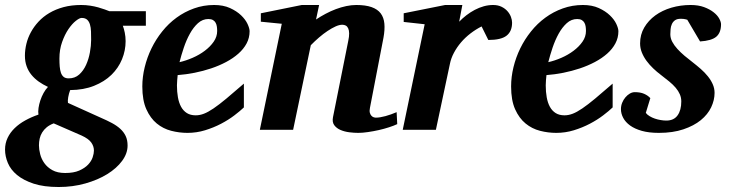

<svg xmlns="http://www.w3.org/2000/svg" viewBox="-51 -520 2929 769"><path d="M325.2 83Q325.2 65.9 314.5 50.8Q303.7 35.6 275.9 22.9L164.1 -25.9Q147.5 -19.5 136.2 -10.3Q125 -1 117.9 10.5Q110.8 22 107.9 35.2Q105 48.3 105 62Q105 78.1 109.9 97.4Q114.7 116.7 126.7 133.5Q138.7 150.4 158.9 161.6Q179.2 172.9 210 172.9Q244.1 172.9 266.4 163.1Q288.6 153.3 301.8 139.4Q314.9 125.5 320.1 110.1Q325.2 94.7 325.2 83ZM314 -359.9Q314 -377.4 313.5 -393.6Q313 -409.7 309.3 -421.9Q305.7 -434.1 297.9 -441.2Q290 -448.2 275.9 -448.2Q267.6 -448.2 252.7 -436.5Q237.8 -424.8 223.1 -403.3Q208.5 -381.8 197.8 -351.8Q187 -321.8 187 -285.2Q187 -267.6 188.2 -253.2Q189.5 -238.8 193.1 -228.3Q196.8 -217.8 204.1 -211.9Q211.4 -206.1 224.1 -206.1Q249 -206.1 266.1 -221.4Q283.2 -236.8 293.7 -260Q304.2 -283.2 309.1 -310.1Q314 -336.9 314 -359.9ZM440.9 -417Q445.3 -405.8 448.7 -389.4Q452.1 -373 452.1 -355Q452.1 -317.9 437.7 -282.7Q423.3 -247.6 395.3 -220.2Q367.2 -192.9 325.7 -176.3Q284.2 -159.7 230 -159.2Q224.6 -145 222.2 -130.6Q219.7 -116.2 221.2 -107.9L354 -47.9Q377.9 -37.6 397.5 -27.1Q417 -16.6 430.9 -3.9Q444.8 8.8 452.4 24.9Q460 41 460 63Q460 94.7 438 124.5Q416 154.3 378.4 177.5Q340.8 200.7 290.8 214.8Q240.7 229 184.1 229Q124.5 229 83.7 215.6Q43 202.1 17.3 180.9Q-8.3 159.7 -19.5 132.8Q-30.8 106 -30.8 79.1Q-30.8 53.7 -20.5 32.2Q-10.3 10.7 7.8 -6.8Q25.9 -24.4 50.3 -37.8Q74.7 -51.3 103 -61Q101.1 -72.8 103.3 -87.6Q105.5 -102.5 110.6 -117.9Q115.7 -133.3 123.5 -147.5Q131.3 -161.6 141.1 -171.9Q121.1 -181.2 104.2 -193.1Q87.4 -205.1 75 -220.2Q62.5 -235.4 55.7 -254.4Q48.8 -273.4 48.8 -296.9Q48.8 -320.3 54.7 -344.5Q60.5 -368.7 72.8 -391.1Q85 -413.6 103.3 -433.3Q121.6 -453.1 146.7 -468Q171.9 -482.9 203.6 -491.5Q235.4 -500 273.9 -500Q293 -500 310.3 -497.3Q327.6 -494.6 342.3 -490.5Q356.9 -486.3 368.4 -482.2Q379.9 -478 387.2 -475.1H533.2V-417Z M818.8 -396Q818.8 -404.8 817.6 -413.3Q816.4 -421.9 812.7 -428.7Q809.1 -435.5 802 -439.7Q794.9 -443.8 783.7 -443.8Q760.3 -443.8 741.9 -427.2Q723.6 -410.6 709.5 -385Q695.3 -359.4 685.1 -328.9Q674.8 -298.3 668 -271Q693.8 -276.9 720.7 -288.6Q747.6 -300.3 769.3 -316.7Q791 -333 804.9 -353Q818.8 -373 818.8 -396ZM948.7 -395Q948.7 -368.7 936.8 -346.2Q924.8 -323.7 903.8 -305.2Q882.8 -286.6 854.7 -271.7Q826.7 -256.8 794.7 -246.1Q762.7 -235.4 728.3 -228.5Q693.8 -221.7 660.6 -219.2Q659.7 -210 658.7 -198.2Q657.7 -186.5 657.7 -178.2Q657.7 -152.3 661.6 -130.4Q665.5 -108.4 674.3 -92.3Q683.1 -76.2 697.5 -67.1Q711.9 -58.1 732.9 -58.1Q749 -58.1 765.6 -64.5Q782.2 -70.8 804.2 -85.7Q826.2 -100.6 855.5 -125Q884.8 -149.4 925.8 -185.1V-89.8Q911.1 -75.7 887.7 -57.9Q864.3 -40 834.5 -24.4Q804.7 -8.8 770.5 1.7Q736.3 12.2 699.7 12.2Q667 12.2 634.8 3.9Q602.5 -4.4 576.9 -25.4Q551.3 -46.4 535.2 -82.3Q519 -118.2 519 -173.8Q519 -211.9 528.6 -251Q538.1 -290 555.7 -326.2Q573.2 -362.3 598.6 -394Q624 -425.8 656 -449.2Q688 -472.7 726.1 -486.3Q764.2 -500 806.6 -500Q843.3 -500 870.1 -487.8Q897 -475.6 914.6 -458.7Q932.1 -441.9 940.4 -424.1Q948.7 -406.2 948.7 -395Z M1540 -22.9Q1526.9 -16.6 1507.3 -10.3Q1487.8 -3.9 1466.1 1Q1444.3 5.9 1422.6 9Q1400.9 12.2 1383.8 12.2Q1367.2 12.2 1347.9 9.8Q1328.6 7.3 1312.7 0.5Q1296.9 -6.3 1287.8 -18.6Q1278.8 -30.8 1282.7 -50.8L1343.8 -356Q1347.7 -374 1347.4 -386.5Q1347.2 -398.9 1343.5 -406.7Q1339.8 -414.6 1333.7 -417.7Q1327.6 -420.9 1319.8 -420.9Q1308.1 -420.9 1293 -414.1Q1277.8 -407.2 1261 -396Q1244.1 -384.8 1226.8 -369.9Q1209.5 -355 1193.8 -338.9L1123 0H989.7L1077.6 -424.8L993.7 -433.1V-466.8L1157.7 -500H1227.1L1214.8 -441.9Q1232.9 -454.1 1253.2 -464.8Q1273.4 -475.6 1294.2 -483.4Q1314.9 -491.2 1335.7 -495.6Q1356.4 -500 1376 -500Q1413.1 -500 1437.3 -491.5Q1461.4 -482.9 1473.9 -466.3Q1486.3 -449.7 1488.5 -425.3Q1490.7 -400.9 1484.9 -369.1L1430.7 -87.9Q1428.2 -75.7 1430.4 -68.1Q1432.6 -60.5 1436.8 -56.2Q1440.9 -51.8 1445.8 -50.3Q1450.7 -48.8 1454.6 -48.8Q1470.2 -48.8 1492.7 -54.9Q1515.1 -61 1537.6 -70.8Z M2000 -429.2Q2000 -394.5 1978 -377.2Q1956.1 -359.9 1904.8 -359.9L1877.9 -414.1Q1854.5 -402.3 1833.3 -386Q1812 -369.6 1795.4 -350.1Q1778.8 -330.6 1767.1 -308.6Q1755.4 -286.6 1751 -264.2L1694.8 0H1562L1649.9 -422.9L1565.9 -432.1V-466.8L1731.9 -500H1800.8L1788.1 -433.1Q1801.3 -446.8 1817.1 -459Q1833 -471.2 1850.6 -480.5Q1868.2 -489.7 1886.7 -494.9Q1905.3 -500 1923.8 -500Q1943.4 -500 1957.8 -492.9Q1972.2 -485.8 1981.4 -475.3Q1990.7 -464.8 1995.4 -452.4Q2000 -439.9 2000 -429.2Z M2295.9 -396Q2295.9 -404.8 2294.7 -413.3Q2293.5 -421.9 2289.8 -428.7Q2286.1 -435.5 2279.1 -439.7Q2272 -443.8 2260.7 -443.8Q2237.3 -443.8 2219 -427.2Q2200.7 -410.6 2186.5 -385Q2172.4 -359.4 2162.1 -328.9Q2151.9 -298.3 2145 -271Q2170.9 -276.9 2197.8 -288.6Q2224.6 -300.3 2246.3 -316.7Q2268.1 -333 2282 -353Q2295.9 -373 2295.9 -396ZM2425.8 -395Q2425.8 -368.7 2413.8 -346.2Q2401.9 -323.7 2380.9 -305.2Q2359.9 -286.6 2331.8 -271.7Q2303.7 -256.8 2271.7 -246.1Q2239.7 -235.4 2205.3 -228.5Q2170.9 -221.7 2137.7 -219.2Q2136.7 -210 2135.7 -198.2Q2134.8 -186.5 2134.8 -178.2Q2134.8 -152.3 2138.7 -130.4Q2142.6 -108.4 2151.4 -92.3Q2160.2 -76.2 2174.6 -67.1Q2189 -58.1 2210 -58.1Q2226.1 -58.1 2242.7 -64.5Q2259.3 -70.8 2281.2 -85.7Q2303.2 -100.6 2332.5 -125Q2361.8 -149.4 2402.8 -185.1V-89.8Q2388.2 -75.7 2364.7 -57.9Q2341.3 -40 2311.5 -24.4Q2281.7 -8.8 2247.6 1.7Q2213.4 12.2 2176.8 12.2Q2144 12.2 2111.8 3.9Q2079.6 -4.4 2054 -25.4Q2028.3 -46.4 2012.2 -82.3Q1996.1 -118.2 1996.1 -173.8Q1996.1 -211.9 2005.6 -251Q2015.1 -290 2032.7 -326.2Q2050.3 -362.3 2075.7 -394Q2101.1 -425.8 2133.1 -449.2Q2165 -472.7 2203.1 -486.3Q2241.2 -500 2283.7 -500Q2320.3 -500 2347.2 -487.8Q2374 -475.6 2391.6 -458.7Q2409.2 -441.9 2417.5 -424.1Q2425.8 -406.2 2425.8 -395Z M2836.9 -422.9Q2836.9 -389.2 2817.9 -373Q2798.8 -356.9 2752.9 -354L2701.7 -440.9Q2698.2 -441.9 2694.3 -442.9Q2690.9 -443.8 2686 -444.3Q2681.2 -444.8 2675.8 -444.8Q2660.6 -444.8 2652.3 -438.7Q2644 -432.6 2639.9 -423.3Q2635.7 -414.1 2634.8 -403.1Q2633.8 -392.1 2633.8 -382.8Q2633.8 -367.2 2641.6 -352.5Q2649.4 -337.9 2662.1 -324Q2674.8 -310.1 2690.7 -296.6Q2706.5 -283.2 2722.7 -271Q2739.7 -257.8 2755.6 -243.9Q2771.5 -230 2783.9 -214.6Q2796.4 -199.2 2803.7 -182.6Q2811 -166 2811 -147.9Q2811 -119.1 2797.4 -90.3Q2783.7 -61.5 2755.9 -38.8Q2728 -16.1 2686 -2Q2644 12.2 2587.9 12.2Q2548.3 12.2 2519.8 4.2Q2491.2 -3.9 2472.7 -17.3Q2454.1 -30.8 2445.1 -47.9Q2436 -64.9 2436 -83Q2436 -96.2 2440.9 -108.4Q2445.8 -120.6 2453.9 -130.1Q2461.9 -139.6 2471.7 -145.3Q2481.4 -150.9 2491.7 -150.9Q2513.7 -150.9 2528.8 -144.3Q2543.9 -137.7 2553.7 -127L2535.6 -67.9Q2541 -60.5 2550.8 -54.7Q2560.5 -48.8 2572 -44.9Q2583.5 -41 2595.5 -39.1Q2607.4 -37.1 2617.7 -37.1Q2647.9 -37.1 2662.8 -57.9Q2677.7 -78.6 2677.7 -113.8Q2677.7 -128.9 2671.9 -142.3Q2666 -155.8 2655.3 -168.5Q2644.5 -181.2 2629.4 -193.6Q2614.3 -206.1 2595.7 -220.2Q2580.1 -231.9 2565.2 -246.1Q2550.3 -260.3 2538.6 -276.1Q2526.9 -292 2519.8 -309.6Q2512.7 -327.1 2512.7 -346.2Q2512.7 -381.3 2529.3 -409.7Q2545.9 -438 2573.7 -458.3Q2601.6 -478.5 2638.2 -489.3Q2674.8 -500 2714.8 -500Q2746.1 -500 2769 -491.5Q2792 -482.9 2807.1 -470.9Q2822.3 -459 2829.6 -445.6Q2836.9 -432.1 2836.9 -422.9Z"/></svg>

Font: Charis SIL Eur
Style: Bold Italic
Weight: 700
Italic angle: -11°
Foundry: SIL International
Version: Version 5.000